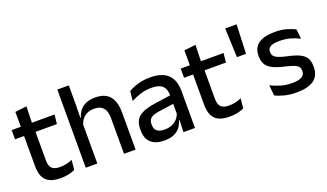

<svg xmlns="http://www.w3.org/2000/svg" viewBox="-67 -1089 2600 1528"><g transform="rotate(-20 1233.5 -325.0)"><path d="M244 10Q185.5 10 150 -7.8Q114.5 -25.5 98.5 -61.2Q82.5 -97 82.5 -150.5V-449.5H179.5V-162Q179.5 -117 200 -96Q220.5 -75 269 -75Q298 -75 324.5 -81Q351 -87 373.5 -98L365 -15Q341 -3 309.5 3.5Q278 10 244 10ZM6 -405V-483H369L360.5 -405ZM83.5 -474.5 83 -609 181 -620.5 177 -474.5Z M781.5 0V-302Q781.5 -337.5 771.8 -363.5Q762 -389.5 739.8 -404Q717.5 -418.5 679 -418.5Q643.5 -418.5 617.8 -405.5Q592 -392.5 576 -370.5Q560 -348.5 553 -320.5L533.5 -388.5H558Q566.5 -419.5 586 -444.8Q605.5 -470 638 -485Q670.5 -500 717.5 -500Q775 -500 810.5 -478.2Q846 -456.5 862.8 -415Q879.5 -373.5 879.5 -313V0ZM457.5 0V-662H555V-506L552.5 -365L555.5 -358V0Z M1285 0 1289 -116 1285.5 -131V-285L1286 -309.5Q1286 -366 1257.2 -392.5Q1228.5 -419 1165 -419Q1113.5 -419 1069.5 -404.5Q1025.5 -390 990 -371L999 -453Q1019 -464.5 1046 -475.5Q1073 -486.5 1107 -493.5Q1141 -500.5 1181.5 -500.5Q1237 -500.5 1275.5 -487.2Q1314 -474 1337.5 -449Q1361 -424 1371.8 -389Q1382.5 -354 1382.5 -311V0ZM1119.5 11Q1047 11 1008.5 -24.8Q970 -60.5 970 -126.5V-141.5Q970 -211.5 1013.2 -245.2Q1056.5 -279 1149.5 -292L1296.5 -313L1302 -242L1161 -222Q1110.5 -215 1089 -197.8Q1067.5 -180.5 1067.5 -147V-140Q1067.5 -106.5 1088.2 -88.5Q1109 -70.5 1151.5 -70.5Q1190.5 -70.5 1218.5 -83.5Q1246.5 -96.5 1264 -118.2Q1281.5 -140 1288 -166.5L1301.5 -101H1283.5Q1275.5 -71 1257 -45.5Q1238.5 -20 1205.2 -4.5Q1172 11 1119.5 11Z M1675.5 10Q1617 10 1581.5 -7.8Q1546 -25.5 1530 -61.2Q1514 -97 1514 -150.5V-449.5H1611V-162Q1611 -117 1631.5 -96Q1652 -75 1700.5 -75Q1729.5 -75 1756 -81Q1782.5 -87 1805 -98L1796.5 -15Q1772.5 -3 1741 3.5Q1709.5 10 1675.5 10ZM1437.5 -405V-483H1800.5L1792 -405ZM1515 -474.5 1514.5 -609 1612.5 -620.5 1608.5 -474.5Z M1966 -415.5H1889L1879.5 -662H1976Z M2241 11.5Q2182 11.5 2137.5 -0.8Q2093 -13 2063 -27.5L2054 -117Q2091 -98.5 2135.5 -84.8Q2180 -71 2235.5 -71Q2289 -71 2314.8 -86.8Q2340.5 -102.5 2340.5 -133.5V-137.5Q2340.5 -157.5 2330 -170.8Q2319.5 -184 2292.8 -194.5Q2266 -205 2217 -216Q2155.5 -230 2120 -249Q2084.5 -268 2069.2 -295.8Q2054 -323.5 2054 -362.5V-367Q2054 -433 2100 -467Q2146 -501 2238 -501Q2296 -501 2339 -488.5Q2382 -476 2410 -460L2419 -378.5Q2385.5 -396.5 2342.8 -408.8Q2300 -421 2248 -421Q2212.5 -421 2191 -414.2Q2169.5 -407.5 2160 -395.2Q2150.5 -383 2150.5 -366V-362.5Q2150.5 -344 2160.5 -330.2Q2170.5 -316.5 2196.2 -305.8Q2222 -295 2268 -285Q2330 -272 2367 -254.5Q2404 -237 2420.5 -209.8Q2437 -182.5 2437 -139.5V-132Q2437 -60.5 2388 -24.5Q2339 11.5 2241 11.5Z"/></g></svg>

Font: Anek Gurmukhi Medium
Style: Regular
Weight: 500
Designer: Sarang Kulkarni (Gurmukhi), Yesha Goshar (Latin)
Foundry: Ek Type
Version: Version 1.003